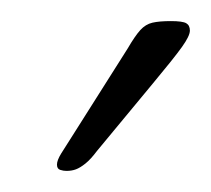

<svg xmlns="http://www.w3.org/2000/svg" viewBox="-20 -738 200 182"><path d="M43 -576Q40 -576 37 -577Q34 -578 34 -582Q34 -586 38 -592.5Q42 -599 51 -613L101 -692Q108 -704 113 -709.5Q118 -715 124.5 -716.5Q131 -718 142 -718Q153 -718 156.5 -716Q160 -714 160 -709Q160 -704 152.5 -693.5Q145 -683 125 -659L72 -595Q66 -587 61 -583Q56 -579 52 -577.5Q48 -576 43 -576Z"/></svg>

Font: Asap Thin
Style: Italic
Weight: 250
Italic angle: -6°
Designer: Pablo Cosgaya
Foundry: Omnibus-Type
Version: Version 3.001